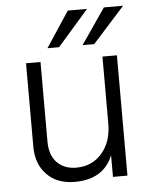

<svg xmlns="http://www.w3.org/2000/svg" viewBox="-52 -755 633 806"><g transform="rotate(-5 264.5 -352.5)"><path d="M453 0H392V-91Q352 7 231 7Q157 7 113.5 -37.5Q70 -82 70 -155V-507H131V-172Q131 -114 161.5 -83Q192 -52 242 -52Q309 -52 350.5 -100Q392 -148 392 -225V-507H453ZM362 -562H313L416 -712H497ZM214 -562H165L264 -712H345Z"/></g></svg>

Font: Hind Siliguri Light
Style: Regular
Weight: 300
Designer: Jyotish Sonowal
Foundry: Indian Type Foundry
Version: Version 1.001;PS 1.0;hotconv 1.0.86;makeotf.lib2.5.63406; tt